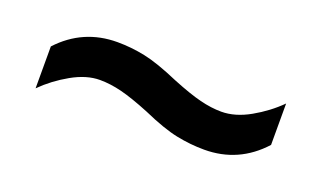

<svg xmlns="http://www.w3.org/2000/svg" viewBox="-32 -542 637 379"><g transform="rotate(20 286.0 -352.5)"><path d="M269 -314Q232 -329 208 -335Q184 -341 162 -341Q134 -341 103 -323.5Q72 -306 48 -282V-370Q97 -423 169 -423Q198 -423 227 -417Q256 -411 302 -391Q339 -376 363 -370Q387 -364 408 -364Q437 -364 468 -381.5Q499 -399 523 -423V-336Q474 -282 402 -282Q373 -282 343.5 -288Q314 -294 269 -314Z"/></g></svg>

Font: Noto Sans Ethiopic Medium
Style: Regular
Weight: 500
Designer: Monotype Design Team
Foundry: Monotype Imaging Inc.
Version: Version 2.102; ttfautohint (v1.8.4.7-5d5b)